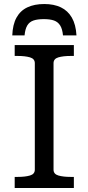

<svg xmlns="http://www.w3.org/2000/svg" viewBox="-20 -934 439 954"><path d="M200 -914Q151 -914 116 -897.5Q81 -881 62 -846.5Q43 -812 41 -758H102Q105 -790 115.5 -807.5Q126 -825 146 -832Q166 -839 198 -839Q229 -839 248.5 -832Q268 -825 279 -807.5Q290 -790 293 -758H360Q357 -812 337 -846.5Q317 -881 282.5 -897.5Q248 -914 200 -914ZM153 -91V-620Q153 -642 129 -649Q105 -656 68 -656H53V-710H347V-656H331Q294 -656 270 -649Q246 -642 246 -620V-91Q246 -69 270 -62Q294 -55 331 -55H347V0H53V-55H68Q105 -55 129 -62Q153 -69 153 -91Z"/></svg>

Font: Roboto Serif
Style: Regular
Weight: 400
Designer: Greg Gazdowicz
Foundry: Commercial Type
Version: Version 1.008